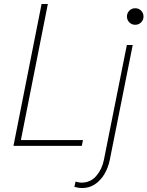

<svg xmlns="http://www.w3.org/2000/svg" viewBox="-20 -740 748 974"><path d="M48.3 0 190.9 -719.7H222.7L85.9 -29.3H400.9L395 0ZM396.5 213.9Q387.7 213.9 377.4 212.4Q367.2 210.9 357.4 208L363.3 181.2Q372.1 184.1 380.1 185.3Q388.2 186.5 392.6 186.5Q439.5 186.5 468.5 152.3Q497.6 118.2 506.8 72.3L623.5 -511.7H653.3L537.1 70.3Q528.8 111.3 509.3 143.8Q489.7 176.3 461.2 195.1Q432.6 213.9 396.5 213.9ZM666 -614.3Q648.4 -614.3 636.2 -626.5Q624 -638.7 624 -656.2Q624 -673.8 636.2 -686Q648.4 -698.2 666 -698.2Q683.6 -698.2 695.8 -686Q708 -673.8 708 -656.2Q708 -638.7 695.8 -626.5Q683.6 -614.3 666 -614.3Z"/></svg>

Font: Reddit Sans ExtraLight
Style: Italic
Weight: 250
Italic angle: -11.25°
Designer: Stephen Hutchings
Version: Version 1.013